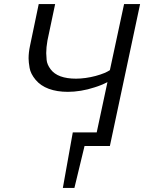

<svg xmlns="http://www.w3.org/2000/svg" viewBox="-20 -720 725 947"><path d="M397 0 347 207H290L339 -67H457L510 -315Q479 -299 446 -289Q413 -278 379 -272.5Q345 -267 315 -267Q261 -267 220.5 -282Q180 -297 155.5 -326.5Q131 -356 126 -385Q121 -414 121 -432Q121 -461 128 -494L171 -700H252L214 -520Q208 -486 208 -458Q208 -447 210 -424.5Q212 -402 229.5 -378.5Q247 -355 278.5 -343.5Q310 -332 355 -332Q377 -332 402.5 -335.5Q428 -339 452 -345.5Q476 -352 498 -361Q511 -367 522 -374L592 -700H671L522 0Z"/></svg>

Font: Isabella Sans
Style: Italic
Weight: 400
Italic angle: -12°
Designer: Christian Thalmann (Catharsis Fonts), Cristiano Sobral
Foundry: The Isabella Sans Project Authors
Version: Version 2.026; ttfautohint (v1.8.4.7-5d5b-dirty)